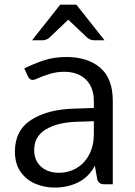

<svg xmlns="http://www.w3.org/2000/svg" viewBox="-20 -808 592 842"><path d="M474.6 -366.2V0H435.5Q413.6 0 406.7 -20.5L396 -81.1Q369.1 -31.2 322.8 -8.3Q276.4 14.6 220.2 14.6Q175.3 14.6 135.5 -2Q95.7 -18.6 70.6 -54Q45.4 -89.4 45.4 -143.1Q45.4 -236.3 116.7 -282.2Q188 -328.1 302.7 -331.5L391.6 -334.5V-365.2Q391.6 -406.2 375.2 -435.1Q358.9 -463.9 329.8 -478.5Q300.8 -493.2 262.7 -493.2Q229 -493.2 198.7 -484.1Q168.5 -475.1 135.7 -460.4Q129.4 -457.5 123 -457.5Q109.9 -457.5 102.5 -473.1L86.4 -507.8Q126 -527.8 171.6 -543Q217.3 -558.1 270.5 -558.1Q364.3 -558.1 419.4 -511Q474.6 -463.9 474.6 -366.2ZM391.6 -219.2V-276.4L314 -273.9Q231.9 -271 180.9 -240.5Q129.9 -210 129.9 -149.9Q129.9 -117.7 144.5 -95.2Q159.2 -72.8 183.6 -61.5Q208 -50.3 237.8 -50.3Q281.7 -50.3 316.9 -71.5Q352.1 -92.8 371.8 -131.3Q391.6 -169.9 391.6 -219.2ZM165.5 -631.3Q183.6 -631.3 196.8 -643.1L279.3 -721.7L362.3 -643.1Q375.5 -631.3 393.6 -631.3H438.5L314.9 -787.6H244.1L120.6 -631.3Z"/></svg>

Font: Lycee Sans
Style: Regular
Weight: 400
Designer: Justin Alvin
Foundry: Alkove Design
Version: Version 1.030